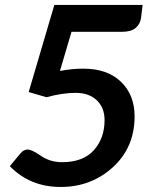

<svg xmlns="http://www.w3.org/2000/svg" viewBox="-20 -743 620 771"><path d="M166.5 -352.5 95.2 -373.5 198.2 -723.1H552.7L546.4 -671.9Q543.5 -647 525.1 -631.1Q506.8 -615.2 469.2 -615.2H267.1L220.7 -458Q267.6 -467.3 314.9 -467.3Q411.1 -467.3 465.8 -414.6Q520.5 -361.8 520.5 -275.9Q520.5 -150.9 433.3 -71.5Q346.2 7.8 223.6 7.8Q100.6 7.8 19.5 -75.7L62 -127Q74.7 -142.6 91.3 -142.6Q107.4 -142.6 144.3 -117.2Q181.2 -91.8 229.5 -91.8Q314 -91.8 356.9 -139.9Q399.9 -188 399.9 -260.7Q399.9 -310.5 368.7 -340.3Q337.4 -370.1 283.7 -370.1Q230 -370.1 166.5 -352.5Z"/></svg>

Font: Lato-BoldItalic
Style: Bold Italic
Weight: 700
Italic angle: -7°
Designer: Lukasz Dziedzic
Foundry: tyPoland Lukasz Dziedzic
Version: Version 1.104; Western+Polish opensource